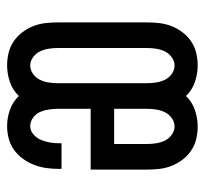

<svg xmlns="http://www.w3.org/2000/svg" viewBox="-38 -530 576 540"><g transform="rotate(90 250.0 -260.0)"><path d="M164 8Q147 8 129.5 4Q112 0 97 -10Q82 -20 71 -34.5Q60 -49 53.5 -65.5Q47 -82 45 -99.5Q43 -117 43 -135V-385Q43 -403 45 -420.5Q47 -438 53.5 -454.5Q60 -471 71 -485.5Q82 -500 97 -510Q112 -520 129.5 -524Q147 -528 164 -528Q188 -528 211 -520Q234 -512 250 -495Q266 -512 289 -520Q312 -528 336 -528Q353 -528 370.5 -524Q388 -520 403 -510Q418 -500 429 -485.5Q440 -471 446.5 -454.5Q453 -438 455 -420.5Q457 -403 457 -385V-227H286V-135Q286 -122 288 -109Q290 -96 295 -84.5Q300 -73 311 -65Q322 -57 335 -57Q348 -57 358.5 -66.5Q369 -76 374 -88.5Q379 -101 381 -114Q383 -127 383 -141V-145H455V-137Q455 -120 452.5 -102Q450 -84 443.5 -67.5Q437 -51 426.5 -36.5Q416 -22 401.5 -11.5Q387 -1 369.5 3.5Q352 8 335 8Q311 8 288.5 0Q266 -8 250 -25Q234 -8 211 0Q188 8 164 8ZM286 -293H385V-385Q385 -398 383 -411Q381 -424 375.5 -435.5Q370 -447 359 -455Q348 -463 336 -463Q323 -463 312 -455Q301 -447 295.5 -435.5Q290 -424 288 -411Q286 -398 286 -385ZM164 -57Q177 -57 188 -65Q199 -73 204.5 -84.5Q210 -96 212 -109Q214 -122 214 -135V-385Q214 -398 212 -411Q210 -424 204.5 -435.5Q199 -447 188 -455Q177 -463 164 -463Q152 -463 141 -455Q130 -447 124.5 -435.5Q119 -424 117 -411Q115 -398 115 -385V-135Q115 -122 117 -109Q119 -96 124.5 -84.5Q130 -73 141 -65Q152 -57 164 -57Z"/></g></svg>

Font: Moesevka
Style: Regular
Weight: 400
Monospace: yes
Designer: Belleve Invis
Foundry: Belleve Invis
Version: Version 32.5.0; ttfautohint (v1.8.4)